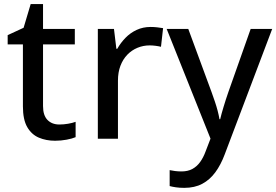

<svg xmlns="http://www.w3.org/2000/svg" viewBox="-20 -680 1354 941"><path d="M271 -69.8Q292 -69.8 313.5 -73.5Q335 -77.1 350.6 -83V-7.8Q334 -0.5 306.4 4.6Q278.8 9.8 250 9.8Q206.1 9.8 170.4 -5.4Q134.8 -20.5 113.5 -57.1Q92.3 -93.8 92.3 -158.7V-462.4H17.6V-507.8L95.7 -543.9L130.4 -660.2H190.9V-538.1H346.7V-462.4H190.9V-160.2Q190.9 -114.7 212.6 -92.3Q234.4 -69.8 271 -69.8Z M718.3 -547.9Q732.9 -547.9 750 -546.1Q767.1 -544.4 779.3 -542L769 -450.7Q757.3 -453.6 741.9 -455.6Q726.6 -457.5 713.4 -457.5Q682.1 -457.5 653.8 -445.8Q625.5 -434.1 604 -411.9Q582.5 -389.6 570.3 -357.7Q558.1 -325.7 558.1 -284.7V0H459.5V-538.1H538.6L550.3 -440.9H554.7Q571.3 -470.2 595 -494.6Q618.7 -519 649.7 -533.4Q680.7 -547.9 718.3 -547.9Z M796.9 -538.1H902.8L1017.1 -228Q1025.9 -204.1 1033.4 -181.4Q1041 -158.7 1046.6 -137.5Q1052.2 -116.2 1055.7 -95.7H1059.1Q1064.9 -120.6 1075.7 -156.2Q1086.4 -191.9 1099.1 -228.5L1208.5 -538.1H1314L1081.5 76.2Q1062.5 127.4 1035.4 164.3Q1008.3 201.2 971.2 220.9Q934.1 240.7 883.3 240.7Q859.9 240.7 842 238Q824.2 235.4 811.5 231.9V153.8Q822.3 156.2 837.6 158.2Q853 160.2 869.6 160.2Q900.4 160.2 922.6 148.2Q944.8 136.2 960.7 114.3Q976.6 92.3 987.3 63L1011.7 -0.5Z"/></svg>

Font: Open Sans Medium
Style: Regular
Weight: 500
Designer: Monotype Design Team
Foundry: Monotype Imaging Inc.
Version: Version 3.000